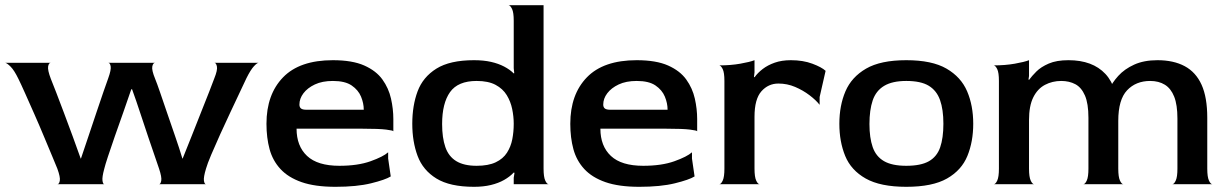

<svg xmlns="http://www.w3.org/2000/svg" viewBox="-23 -710 4733 740"><path d="M198 0Q205 0 207.5 -13.5Q210 -27 198 -60Q193 -73 179 -106Q165 -139 147 -182.5Q129 -226 109.5 -270Q90 -314 73.5 -351Q57 -388 48 -406Q32 -439 18 -453Q4 -467 -3 -468H173Q165 -468 162.5 -454Q160 -440 173 -406Q180 -389 193.5 -354Q207 -319 223.5 -275Q240 -231 257 -185Q274 -139 288 -99H289Q303 -140 318.5 -186.5Q334 -233 349 -277.5Q364 -322 376 -357Q388 -392 394 -408Q406 -441 403.5 -454.5Q401 -468 394 -468H575Q567 -468 564 -454Q561 -440 575 -406Q582 -389 594 -354Q606 -319 621 -275Q636 -231 652 -185Q668 -139 680 -99H681Q698 -140 716 -186.5Q734 -233 752 -277.5Q770 -322 783.5 -357Q797 -392 803 -408Q816 -440 813 -454Q810 -468 803 -468H974Q968 -468 955.5 -454.5Q943 -441 927 -409Q919 -392 902.5 -357Q886 -322 865.5 -278.5Q845 -235 825.5 -192Q806 -149 791 -113.5Q776 -78 771 -60Q761 -27 763 -13.5Q765 0 771 0H590Q596 0 598.5 -13.5Q601 -27 590 -60Q587 -69 576 -101Q565 -133 549.5 -178.5Q534 -224 518 -273Q502 -322 486 -366H483Q469 -324 452 -276.5Q435 -229 419.5 -184.5Q404 -140 393 -106.5Q382 -73 379 -60Q370 -27 372 -13.5Q374 0 379 0Z M1270 10Q1191 10 1139.5 -8Q1088 -26 1058 -58.5Q1028 -91 1016 -135Q1004 -179 1004 -233Q1004 -346 1068 -412Q1132 -478 1260 -478Q1335 -478 1381 -457.5Q1427 -437 1451 -403.5Q1475 -370 1484 -330Q1493 -290 1493 -251V-204Q1493 -207 1465.5 -210.5Q1438 -214 1373 -214H1120Q1120 -147 1160.5 -109Q1201 -71 1285 -71Q1356 -71 1405 -88.5Q1454 -106 1473 -123V-99L1483 -30Q1462 -17 1407 -3.5Q1352 10 1270 10ZM1159 -287H1379Q1379 -312 1368.5 -337.5Q1358 -363 1332.5 -380.5Q1307 -398 1260 -398Q1219 -398 1190.5 -384.5Q1162 -371 1146.5 -350.5Q1131 -330 1131 -307Q1131 -297 1137 -292Q1143 -287 1159 -287Z M1804 10Q1711 10 1659 -22Q1607 -54 1586.5 -109Q1566 -164 1566 -233Q1566 -303 1586.5 -358Q1607 -413 1659 -445.5Q1711 -478 1804 -478Q1841 -478 1869.5 -471.5Q1898 -465 1920 -453.5Q1942 -442 1957 -427L1959 -428L1957 -447V-630Q1957 -662 1950.5 -675.5Q1944 -689 1937 -690H2072V-60Q2072 -28 2078.5 -14Q2085 0 2092 0H1957V-25L1960 -44L1957 -45Q1942 -29 1920 -16.5Q1898 -4 1869 3Q1840 10 1804 10ZM1814 -71Q1859 -71 1887.5 -84.5Q1916 -98 1931 -121.5Q1946 -145 1951.5 -173.5Q1957 -202 1957 -233Q1957 -261 1951 -290Q1945 -319 1930 -343.5Q1915 -368 1887 -383Q1859 -398 1814 -398Q1742 -398 1711.5 -355Q1681 -312 1681 -232Q1681 -179 1693.5 -143Q1706 -107 1735.5 -89Q1765 -71 1814 -71Z M2441 10Q2362 10 2310.5 -8Q2259 -26 2229 -58.5Q2199 -91 2187 -135Q2175 -179 2175 -233Q2175 -346 2239 -412Q2303 -478 2431 -478Q2506 -478 2552 -457.5Q2598 -437 2622 -403.5Q2646 -370 2655 -330Q2664 -290 2664 -251V-204Q2664 -207 2636.5 -210.5Q2609 -214 2544 -214H2291Q2291 -147 2331.5 -109Q2372 -71 2456 -71Q2527 -71 2576 -88.5Q2625 -106 2644 -123V-99L2654 -30Q2633 -17 2578 -3.5Q2523 10 2441 10ZM2330 -287H2550Q2550 -312 2539.5 -337.5Q2529 -363 2503.5 -380.5Q2478 -398 2431 -398Q2390 -398 2361.5 -384.5Q2333 -371 2317.5 -350.5Q2302 -330 2302 -307Q2302 -297 2308 -292Q2314 -287 2330 -287Z M2749 0Q2756 0 2762.5 -14Q2769 -28 2769 -60V-398Q2769 -430 2762.5 -443.5Q2756 -457 2749 -458Q2793 -458 2830 -464.5Q2867 -471 2885 -478V-431L2883 -414L2885 -412Q2897 -429 2916.5 -444Q2936 -459 2963 -468.5Q2990 -478 3025 -478Q3072 -478 3108 -464.5Q3144 -451 3159 -437L3136 -336V-306Q3122 -324 3097 -343Q3072 -362 3041.5 -375Q3011 -388 2977 -388Q2938 -388 2911.5 -358Q2885 -328 2885 -260V-60Q2885 -28 2891.5 -14Q2898 0 2905 0Z M3470 10Q3370 10 3313.5 -22Q3257 -54 3234.5 -109Q3212 -164 3212 -233Q3212 -303 3235.5 -358Q3259 -413 3315 -445.5Q3371 -478 3470 -478Q3569 -478 3625 -445.5Q3681 -413 3704.5 -358Q3728 -303 3728 -233Q3728 -164 3705.5 -109Q3683 -54 3627 -22Q3571 10 3470 10ZM3470 -71Q3526 -71 3557 -88.5Q3588 -106 3600.5 -142Q3613 -178 3613 -233Q3613 -288 3600 -324.5Q3587 -361 3556.5 -379.5Q3526 -398 3470 -398Q3416 -398 3384.5 -379Q3353 -360 3340.5 -323Q3328 -286 3328 -232Q3328 -179 3340.5 -143Q3353 -107 3384 -89Q3415 -71 3470 -71Z M3807 0Q3814 0 3820.5 -14Q3827 -28 3827 -60V-398Q3827 -430 3820.5 -443.5Q3814 -457 3807 -458Q3851 -458 3888 -464.5Q3925 -471 3943 -478V-417L3941 -404L3943 -402Q3954 -417 3971.5 -434.5Q3989 -452 4019 -465Q4049 -478 4095 -478Q4188 -478 4237.5 -425Q4287 -372 4287 -259V-60Q4287 -28 4293.5 -14Q4300 0 4307 0H4152Q4159 0 4165.5 -14Q4172 -28 4172 -60V-256Q4172 -311 4158.5 -342Q4145 -373 4121.5 -385.5Q4098 -398 4067 -398Q4033 -398 4004.5 -383Q3976 -368 3959.5 -335Q3943 -302 3943 -247V-60Q3943 -28 3949.5 -14Q3956 0 3963 0ZM4495 0Q4502 0 4508.5 -14Q4515 -28 4515 -60V-253Q4515 -306 4502.5 -337.5Q4490 -369 4466.5 -383.5Q4443 -398 4410 -398Q4355 -398 4321 -362Q4287 -326 4287 -244L4235 -311Q4237 -334 4250 -362.5Q4263 -391 4287 -417.5Q4311 -444 4348.5 -461Q4386 -478 4438 -478Q4500 -478 4543 -455Q4586 -432 4608 -383.5Q4630 -335 4630 -256V-60Q4630 -28 4636.5 -14Q4643 0 4650 0Z"/></svg>

Font: Red Rose Medium
Style: Regular
Weight: 500
Designer: Jaikishan Patel
Version: Version 2.000